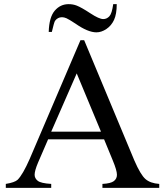

<svg xmlns="http://www.w3.org/2000/svg" viewBox="-20 -906 800 926"><path d="M482 -234H212L164 -123Q147 -83 147 -63Q147 -46 162 -34Q177 -22 227 -19V0H8V-19Q51 -26 65 -39Q90 -64 123 -139L368 -712H386L628 -132Q658 -63 681.5 -42.5Q705 -22 748 -19V0H474V-19Q514 -21 529 -32.5Q544 -44 544 -63Q544 -84 524 -132ZM467 -271 350 -552 227 -271ZM230 -752H215Q217 -823 244 -854.5Q271 -886 311 -886Q332 -886 350 -879Q373 -870 415.5 -842Q458 -814 478 -814Q495 -814 507.5 -827.5Q520 -841 526 -886H543Q543 -838 530 -810Q517 -782 493 -766Q469 -750 445 -750Q404 -750 344 -792Q312 -813 300.5 -818Q289 -823 279 -823Q258 -823 245 -805Q240 -795 230 -752Z"/></svg>

Font: MM Ethnic
Style: Regular
Weight: 400
Designer: Khon Soe Zaw Thu
Version: Version 1.00 July 18, 2016, initial release